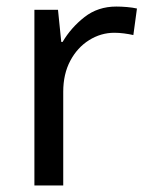

<svg xmlns="http://www.w3.org/2000/svg" viewBox="-20 -566 453 586"><path d="M335 -546Q350 -546 367.5 -544.5Q385 -543 398 -540L387 -459Q374 -462 358.5 -464Q343 -466 329 -466Q288 -466 252 -443.5Q216 -421 194.5 -380.5Q173 -340 173 -286V0H85V-536H157L167 -438H171Q197 -482 238 -514Q279 -546 335 -546Z"/></svg>

Font: Noto Sans Hatran
Style: Regular
Weight: 400
Designer: Monotype Design Team
Foundry: Monotype Imaging Inc.
Version: Version 2.001; ttfautohint (v1.8.4.7-5d5b)